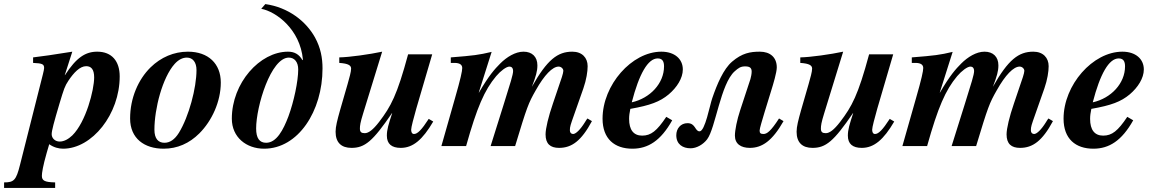

<svg xmlns="http://www.w3.org/2000/svg" viewBox="-116 -715 5636 940"><path d="M201 -347 238 -462C136 -446 98 -440 46 -434V-407C91 -405 100 -401 100 -382C100 -372 91 -340 78 -288L-18 92C-37 168 -48 178 -96 178V205H154V178C104 177 89 170 89 146C89 132 94 98 113 32L125 -9C147 7 172 13 193 13C335 13 470 -156 470 -341C470 -415 432 -462 360 -462C303 -462 258 -434 202 -347ZM345 -336C345 -275 305 -118 238 -52C219 -34 198 -22 176 -22C154 -22 137 -38 137 -58C137 -75 148 -116 175 -207C197 -280 201 -293 219 -320C245 -359 275 -391 306 -391C330 -391 345 -376 345 -336Z M965 -311C965 -403 904 -462 804 -462C736 -462 672 -435 621 -385C561 -326 521 -235 521 -135C521 -37 591 13 685 13C752 13 811 -13 860 -62C921 -123 965 -217 965 -311ZM846 -372C846 -285 809 -145 760 -65C739 -31 715 -16 689 -16C659 -16 640 -36 640 -80C640 -182 679 -335 739 -402C758 -423 778 -433 799 -433C828 -433 846 -410 846 -372Z M1163 -672C1236 -658 1353 -572 1367 -424L1365 -420C1348 -450 1325 -462 1294 -462C1156 -462 1019 -309 1019 -134C1019 -43 1090 13 1177 13C1344 13 1463 -171 1463 -380C1463 -431 1454 -481 1426 -532C1382 -611 1296 -679 1183 -695ZM1344 -375C1344 -318 1323 -218 1296 -145C1271 -79 1238 -16 1187 -16C1154 -16 1138 -39 1138 -86C1138 -194 1210 -433 1298 -433C1326 -433 1344 -411 1344 -375Z M1983 -133C1948 -79 1928 -59 1911 -59C1900 -59 1897 -70 1897 -80C1897 -92 1909 -137 1922 -183L2000 -449H1882C1828 -249 1798 -194 1740 -118C1710 -79 1688 -63 1670 -63C1654 -63 1646 -68 1646 -85C1646 -100 1648 -115 1662 -160L1755 -462C1694 -449 1596 -435 1545 -434V-407C1591 -404 1603 -394 1603 -379C1603 -363 1594 -333 1586 -304L1549 -176C1535 -126 1527 -95 1527 -70C1527 -17 1555 9 1605 9C1670 9 1709 -23 1803 -161H1804C1786 -106 1778 -80 1778 -51C1778 -10 1802 9 1846 9C1906 9 1953 -31 2005 -120Z M2760 -135C2756 -130 2752 -124 2748 -117C2725 -80 2703 -59 2690 -59C2681 -59 2674 -65 2674 -77C2674 -95 2677 -103 2695 -154L2740 -282C2755 -325 2761 -365 2761 -391C2761 -432 2734 -462 2686 -462C2614 -462 2563 -423 2488 -290C2508 -342 2515 -367 2515 -395C2515 -437 2489 -462 2447 -462C2407 -462 2365 -436 2333 -404C2306 -377 2278 -346 2229 -262H2228L2291 -461C2228 -446 2204 -443 2091 -434V-407H2109C2135 -407 2147 -398 2147 -382C2147 -367 2139 -329 2111 -232L2045 0H2166C2219 -189 2256 -274 2313 -342C2335 -368 2363 -389 2378 -389C2388 -389 2396 -383 2396 -367C2396 -350 2383 -309 2351 -207L2286 0H2406C2464 -192 2471 -210 2507 -273C2549 -348 2589 -389 2619 -389C2631 -389 2642 -379 2642 -368C2642 -362 2639 -351 2635 -338L2591 -208C2569 -144 2555 -86 2555 -57C2555 -11 2578 9 2621 9C2683 9 2730 -25 2782 -122Z M3146 -143C3100 -74 3071 -51 3028 -51C2986 -51 2964 -79 2964 -133C2964 -149 2966 -162 2970 -182C3067 -199 3115 -217 3158 -253C3198 -287 3227 -332 3227 -375C3227 -426 3187 -462 3122 -462C2977 -462 2834 -299 2834 -134C2834 -35 2893 13 2980 13C3057 13 3119 -26 3175 -126ZM3135 -390C3135 -307 3067 -234 2977 -214C3013 -353 3056 -429 3104 -429C3128 -429 3135 -413 3135 -390Z M3698 -135C3658 -73 3639 -59 3622 -59C3607 -59 3603 -64 3603 -76C3603 -86 3616 -128 3627 -165L3659 -269C3670 -304 3687 -361 3687 -385C3687 -434 3655 -462 3604 -462C3557 -462 3517 -455 3468 -413C3426 -377 3395 -304 3371 -234C3359 -200 3336 -72 3309 -72C3286 -72 3290 -112 3250 -112C3216 -112 3195 -85 3195 -53C3195 -8 3227 11 3265 11C3295 11 3327 -8 3346 -33C3387 -87 3412 -305 3481 -366C3499 -382 3510 -390 3532 -390C3557 -390 3564 -381 3564 -364C3564 -354 3561 -338 3558 -328L3508 -176C3492 -128 3482 -77 3482 -51C3482 -10 3512 9 3555 9C3615 9 3665 -25 3720 -122Z M4240 -133C4205 -79 4185 -59 4168 -59C4157 -59 4154 -70 4154 -80C4154 -92 4166 -137 4179 -183L4257 -449H4139C4085 -249 4055 -194 3997 -118C3967 -79 3945 -63 3927 -63C3911 -63 3903 -68 3903 -85C3903 -100 3905 -115 3919 -160L4012 -462C3951 -449 3853 -435 3802 -434V-407C3848 -404 3860 -394 3860 -379C3860 -363 3851 -333 3843 -304L3806 -176C3792 -126 3784 -95 3784 -70C3784 -17 3812 9 3862 9C3927 9 3966 -23 4060 -161H4061C4043 -106 4035 -80 4035 -51C4035 -10 4059 9 4103 9C4163 9 4210 -31 4262 -120Z M5017 -135C5013 -130 5009 -124 5005 -117C4982 -80 4960 -59 4947 -59C4938 -59 4931 -65 4931 -77C4931 -95 4934 -103 4952 -154L4997 -282C5012 -325 5018 -365 5018 -391C5018 -432 4991 -462 4943 -462C4871 -462 4820 -423 4745 -290C4765 -342 4772 -367 4772 -395C4772 -437 4746 -462 4704 -462C4664 -462 4622 -436 4590 -404C4563 -377 4535 -346 4486 -262H4485L4548 -461C4485 -446 4461 -443 4348 -434V-407H4366C4392 -407 4404 -398 4404 -382C4404 -367 4396 -329 4368 -232L4302 0H4423C4476 -189 4513 -274 4570 -342C4592 -368 4620 -389 4635 -389C4645 -389 4653 -383 4653 -367C4653 -350 4640 -309 4608 -207L4543 0H4663C4721 -192 4728 -210 4764 -273C4806 -348 4846 -389 4876 -389C4888 -389 4899 -379 4899 -368C4899 -362 4896 -351 4892 -338L4848 -208C4826 -144 4812 -86 4812 -57C4812 -11 4835 9 4878 9C4940 9 4987 -25 5039 -122Z M5403 -143C5357 -74 5328 -51 5285 -51C5243 -51 5221 -79 5221 -133C5221 -149 5223 -162 5227 -182C5324 -199 5372 -217 5415 -253C5455 -287 5484 -332 5484 -375C5484 -426 5444 -462 5379 -462C5234 -462 5091 -299 5091 -134C5091 -35 5150 13 5237 13C5314 13 5376 -26 5432 -126ZM5392 -390C5392 -307 5324 -234 5234 -214C5270 -353 5313 -429 5361 -429C5385 -429 5392 -413 5392 -390Z"/></svg>

Font: STIXGeneral
Style: Bold Italic
Weight: 700
Italic angle: -16.33°
Designer: MicroPress Inc., with final additions and corrections provided by Coen Hoffman, Elsevier (retired)
Version: Version 1.1.0